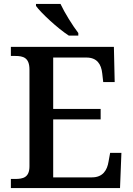

<svg xmlns="http://www.w3.org/2000/svg" viewBox="-20 -951 673 971"><path d="M328 -771H376V-784C347 -822 307 -886 286 -931H162V-921C187 -886 272 -807 328 -771ZM35 0H587L594 -178H537L529 -134C522 -90 500 -54 445 -54H249V-347H489V-400H249V-660H417C471 -660 492 -626 497 -580L502 -536H560L556 -714H35V-668H57C97 -668 129 -660 129 -599V-110C129 -53 96 -46 57 -46H35Z"/></svg>

Font: Noto Naskh Arabic UI Medium
Style: Regular
Weight: 500
Designer: Monotype Design Team, David Williams, Mohamad Dakak and Nizar Qandah
Foundry: Monotype Imaging Inc.
Version: Version 2.014